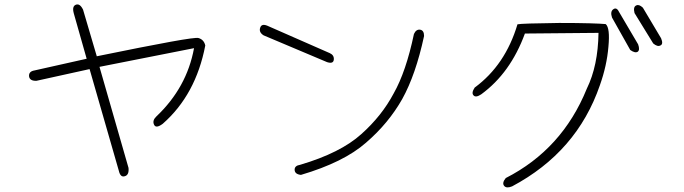

<svg xmlns="http://www.w3.org/2000/svg" viewBox="-20 -761 3040 853"><path d="M142 -402Q111 -401 109 -423Q108 -444 133 -448L365 -500L308 -701Q299 -733 317 -740Q335 -747 349 -718L410 -511Q625 -555 738 -575.5Q851 -596 862 -592Q886 -585 892 -559Q850 -340 703 -211Q672 -188 664 -208Q656 -226 675 -244Q810 -372 842 -547L422 -464L551 -15Q554 17 534 22Q515 28 508 -2L378 -454Z M1445 -525Q1465 -516 1463 -496Q1461 -476 1433 -485L1151 -604Q1129 -618 1136 -638Q1142 -657 1167 -647ZM1314 -29Q1493 -82 1585 -165Q1676 -246 1729 -346Q1784 -443 1819 -610Q1829 -632 1847 -629Q1864 -626 1864 -601Q1827 -429 1767 -321Q1737 -268 1697 -219.5Q1657 -171 1606 -127Q1507 -40 1317 16Q1290 13 1289 -6Q1288 -25 1314 -29Z M2917 -591Q2928 -565 2914 -559Q2901 -552 2882 -568L2799 -703Q2792 -731 2807 -737Q2819 -743 2836 -727ZM2815 -564Q2824 -539 2813 -531Q2801 -524 2780 -539L2699 -683Q2690 -710 2705 -720Q2720 -731 2732 -705ZM2312 -612Q2248 -437 2118 -342Q2094 -326 2084 -337Q2073 -348 2089 -372Q2225 -472 2279 -653Q2297 -657 2464 -659Q2547 -659 2599 -657.5Q2651 -656 2671 -654Q2691 -637 2683 -553Q2676 -469 2645 -382Q2543 -86 2255 67Q2230 77 2220 65Q2209 52 2227 30Q2478 -98 2587 -367Q2637 -469 2639 -615Z"/></svg>

Font: Yomogi
Style: Regular
Weight: 400
Designer: satsuyako
Foundry: satsuyako
Version: Version 3.100